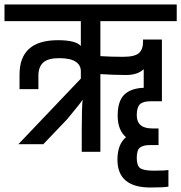

<svg xmlns="http://www.w3.org/2000/svg" viewBox="-49 -676 807 855"><path d="M738 -582H398V-426Q446 -423 498.5 -423Q551 -423 569.5 -439.5Q588 -456 588 -490V-500H672V-225H621Q587 -225 573.5 -211Q560 -197 560 -163Q560 -104 629 -104H657V-30H619Q589 -30 574.5 -19Q560 -8 560 27Q560 62 575.5 73Q591 84 637 84Q683 84 701 81V155Q682 159 621 159Q474 159 474 35Q474 -33 512 -65Q475 -97 475 -161Q475 -225 504 -254Q533 -283 591 -285V-368Q564 -342 512 -342Q460 -342 398 -346V0H315V-92Q315 -199 319 -231H318Q314 -222 250 -145L144 -34H33L311 -326V-359Q311 -386 287.5 -401.5Q264 -417 214.5 -417Q165 -417 143.5 -397.5Q122 -378 122 -339V-279H38V-344Q38 -497 209 -497Q289 -497 311 -471V-582H-29V-656H738Z"/></svg>

Font: Khand Medium
Style: Regular
Weight: 500
Designer: Devanagari: Sanchit Sawaria, Jyotish Sonowal; Latin: Satya Rajpurohit
Foundry: Indian Type Foundry
Version: Version 1.100;PS 1.0;hotconv 1.0.78;makeotf.lib2.5.61930; tt